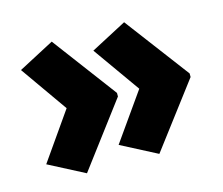

<svg xmlns="http://www.w3.org/2000/svg" viewBox="-76 -621 789 679"><g transform="rotate(-15 318.5 -281.0)"><path d="M606 -274V-287L429 -522L298 -453L420 -281L298 -108L429 -40ZM340 -274V-287L164 -522L33 -453L154 -281L33 -108L164 -40Z"/></g></svg>

Font: Noto Sans Thai SemCond Blk
Style: Regular
Weight: 900
Width: 4
Designer: Monotype Design Team
Foundry: Monotype Imaging Inc.
Version: Version 2.002